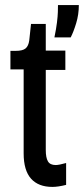

<svg xmlns="http://www.w3.org/2000/svg" viewBox="-20 -727 330 755"><path d="M186 8Q131 8 102 -24.5Q73 -57 73 -124V-454H21V-527H42Q69 -527 80.5 -536.5Q92 -546 95 -568L102 -633H160V-528H237V-452H160V-137Q160 -107 168.5 -92.5Q177 -78 199 -78Q205 -78 215.5 -80Q226 -82 240 -86V0Q224 4 210.5 6Q197 8 186 8ZM194 -580Q201 -614 204 -638.5Q207 -663 207.5 -679.5Q208 -696 208 -707H290Q290 -670 279.5 -635.5Q269 -601 258 -580Z"/></svg>

Font: Bricolage Grotesque 24pt Condensed
Style: Regular
Weight: 400
Width: 3
Designer: Mathieu Triay
Foundry: Atelier Triay
Version: Version 1.001;gftools[0.9.33.dev8+g029e19f]